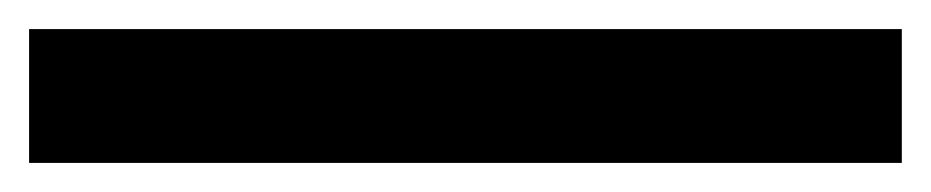

<svg xmlns="http://www.w3.org/2000/svg" viewBox="-20 52 640 132"><path d="M0 164V72H600V164Z"/></svg>

Font: Noto Sans Mono Medium
Style: Regular
Weight: 500
Designer: Monotype Design Team
Foundry: Monotype Imaging Inc.
Version: Version 2.014